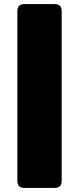

<svg xmlns="http://www.w3.org/2000/svg" viewBox="-20 -830 387 940"><path d="M282 -774V54Q282 73 273.5 81.5Q265 90 246 90H101Q82 90 73.5 81.5Q65 73 65 54V-774Q65 -793 73.5 -801.5Q82 -810 101 -810H246Q265 -810 273.5 -801.5Q282 -793 282 -774Z"/></svg>

Font: Bungee
Style: Regular
Weight: 400
Designer: David Jonathan Ross
Foundry: David Jonathan Ross
Version: Version 1.001;PS 1.0;hotconv 1.0.72;makeotf.lib2.5.5900